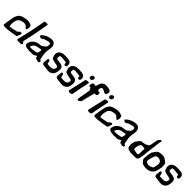

<svg xmlns="http://www.w3.org/2000/svg" viewBox="492 -2573 4417 4417"><g transform="rotate(45 2700.5 -364.0)"><path d="M71 -247 63 -201 45 -86C42 -69 40 -52 40 -34L39 -20C53 -9 83 -2 111 -3H119L134 -4C149 -4 168 -6 186 -8C268 -16 331 -30 407 -42H425C443 -57 455 -82 462 -109L475 -159V-160C476 -171 467 -180 455 -180C438 -181 421 -175 410 -166L400 -158L374 -132C373 -131 370 -130 367 -128C336 -120 309 -114 280 -108C252 -103 209 -93 182 -91H171C164 -91 161 -97 159 -107C150 -145 148 -189 163 -247C170 -277 177 -299 185 -311C205 -341 239 -366 290 -376C308 -380 324 -384 346 -384H372C388 -383 401 -371 411 -363C419 -356 431 -348 440 -339C444 -327 452 -314 470 -314C483 -314 493 -332 497 -348C504 -372 505 -396 498 -415C496 -425 494 -434 493 -441V-442L492 -443C487 -454 465 -460 449 -467C427 -477 401 -484 364 -484C334 -484 312 -478 285 -473C273 -473 257 -470 245 -466C193 -453 141 -431 115 -380C95 -347 82 -316 74 -268Z M501 -18C493 11 527 13 559 13C598 13 643 17 661 -11V-12C664 -27 658 -39 650 -47V-48H649C640 -53 634 -60 625 -69L628 -84C629 -91 631 -98 633 -106C636 -123 640 -139 644 -156C657 -230 677 -291 691 -372C716 -507 739 -641 755 -733C757 -742 747 -747 734 -747C725 -747 707 -746 666 -744H662C657 -738 651 -730 650 -722C629 -607 604 -477 579 -353C565 -279 538 -186 524 -119C516 -86 506 -49 501 -18Z M722 -98C720 -84 721 -70 730 -57C749 -28 785 -21 827 -16H828C847 -16 860 -8 896 -10C920 -10 948 -17 970 -13C977 -12 983 -11 989 -11C1045 -16 1089 -77 1097 -49C1101 -37 1094 -14 1109 -6C1125 7 1142 15 1178 18C1181 18 1188 19 1194 19C1211 20 1231 16 1236 -5C1241 -20 1237 -32 1226 -38L1218 -39C1192 -50 1189 -101 1182 -138C1177 -174 1166 -220 1170 -264L1171 -290C1173 -311 1179 -348 1182 -369L1186 -391C1199 -465 1175 -528 1129 -554C1110 -564 1096 -567 1067 -567C1021 -567 989 -559 945 -543C907 -529 861 -503 828 -470C822 -465 811 -453 809 -442V-440V-439C820 -417 849 -404 872 -407L884 -409L886 -410C891 -414 894 -418 898 -421C922 -441 949 -453 1001 -467C1032 -474 1068 -484 1089 -475L1090 -474C1113 -469 1112 -425 1100 -382C1094 -355 1047 -329 1003 -294C970 -288 936 -285 903 -281C863 -272 822 -251 792 -224C785 -216 778 -211 771 -205V-204C747 -182 732 -138 722 -98ZM822 -94 824 -109C825 -116 831 -126 838 -138C850 -158 861 -164 880 -181C894 -194 910 -202 928 -206C968 -214 1009 -222 1046 -229C1051 -230 1058 -227 1062 -221C1070 -195 1056 -146 1044 -116C1008 -100 960 -95 916 -90C897 -87 883 -85 873 -85C855 -87 827 -87 822 -94Z M1311 -160C1307 -124 1304 -93 1304 -63V-62C1306 -36 1319 -18 1346 -13H1347C1357 -12 1383 -7 1394 -7C1440 -1 1483 5 1523 7C1552 8 1576 2 1599 -13C1618 -26 1638 -35 1652 -60C1662 -73 1671 -96 1675 -116C1678 -132 1684 -153 1685 -175C1689 -237 1681 -281 1630 -302C1624 -304 1616 -305 1612 -308V-309C1591 -316 1571 -319 1545 -322C1521 -324 1481 -327 1465 -336C1459 -343 1455 -355 1453 -369C1454 -386 1459 -422 1463 -428L1465 -429V-430C1465 -430 1466 -430 1466 -431C1475 -432 1488 -434 1502 -436C1508 -436 1515 -437 1520 -437C1551 -436 1575 -429 1609 -427C1625 -426 1648 -425 1667 -421L1666 -415C1666 -413 1665 -410 1665 -405V-404L1672 -370H1673C1676 -360 1688 -352 1703 -353C1719 -354 1738 -363 1741 -377C1741 -379 1742 -381 1742 -386L1746 -407C1746 -417 1745 -426 1744 -436C1738 -480 1702 -504 1658 -514L1555 -521H1547C1527 -521 1506 -520 1483 -517H1482C1478 -515 1471 -514 1465 -513C1451 -509 1437 -504 1423 -497C1400 -485 1367 -460 1357 -413C1349 -384 1355 -362 1360 -342L1366 -325C1366 -314 1370 -299 1378 -286C1382 -279 1389 -273 1397 -267C1440 -238 1521 -238 1572 -220C1586 -214 1601 -206 1600 -184L1598 -170C1598 -169 1596 -165 1594 -161C1586 -141 1588 -140 1577 -120C1563 -111 1549 -104 1533 -95L1465 -92L1389 -98L1375 -159C1378 -189 1314 -227 1311 -160Z M1753 -160C1749 -124 1746 -93 1746 -63V-62C1748 -36 1761 -18 1788 -13H1789C1799 -12 1825 -7 1836 -7C1882 -1 1925 5 1965 7C1994 8 2018 2 2041 -13C2060 -26 2080 -35 2094 -60C2104 -73 2113 -96 2117 -116C2120 -132 2126 -153 2127 -175C2131 -237 2123 -281 2072 -302C2066 -304 2058 -305 2054 -308V-309C2033 -316 2013 -319 1987 -322C1963 -324 1923 -327 1907 -336C1901 -343 1897 -355 1895 -369C1896 -386 1901 -422 1905 -428L1907 -429V-430C1907 -430 1908 -430 1908 -431C1917 -432 1930 -434 1944 -436C1950 -436 1957 -437 1962 -437C1993 -436 2017 -429 2051 -427C2067 -426 2090 -425 2109 -421L2108 -415C2108 -413 2107 -410 2107 -405V-404L2114 -370H2115C2118 -360 2130 -352 2145 -353C2161 -354 2180 -363 2183 -377C2183 -379 2184 -381 2184 -386L2188 -407C2188 -417 2187 -426 2186 -436C2180 -480 2144 -504 2100 -514L1997 -521H1989C1969 -521 1948 -520 1925 -517H1924C1920 -515 1913 -514 1907 -513C1893 -509 1879 -504 1865 -497C1842 -485 1809 -460 1799 -413C1791 -384 1797 -362 1802 -342L1808 -325C1808 -314 1812 -299 1820 -286C1824 -279 1831 -273 1839 -267C1882 -238 1963 -238 2014 -220C2028 -214 2043 -206 2042 -184L2040 -170C2040 -169 2038 -165 2036 -161C2028 -141 2030 -140 2019 -120C2005 -111 1991 -104 1975 -95L1907 -92L1831 -98L1817 -159C1820 -189 1756 -227 1753 -160Z M2168 -13C2165 2 2192 11 2216 12C2242 12 2271 4 2284 -15L2285 -16V-17C2296 -82 2311 -155 2324 -230C2335 -285 2348 -337 2359 -392L2370 -453C2372 -467 2358 -473 2325 -472C2305 -472 2286 -460 2267 -454V-451C2263 -432 2258 -413 2255 -394C2243 -330 2225 -269 2214 -216C2196 -132 2181 -67 2169 -16ZM2292 -602C2287 -571 2301 -544 2335 -544C2363 -544 2387 -568 2394 -595L2395 -602C2397 -624 2386 -652 2352 -652C2323 -652 2297 -628 2292 -602Z M2421 -435C2423 -409 2465 -413 2485 -409C2485 -407 2482 -400 2480 -394V-391C2489 -380 2498 -368 2507 -348L2468 -122L2460 -85C2455 -59 2446 -11 2468 2V3H2470C2492 -1 2513 -9 2527 -26L2547 -43L2548 -45L2612 -301C2617 -324 2629 -354 2634 -383L2681 -381H2687C2700 -392 2711 -409 2715 -429C2718 -447 2715 -465 2707 -475H2706C2706 -475 2707 -478 2701 -478C2695 -478 2683 -479 2681 -479C2656 -480 2636 -497 2633 -522C2633 -522 2636 -528 2637 -532L2643 -548C2646 -557 2647 -566 2652 -575C2657 -583 2667 -594 2675 -594C2733 -594 2764 -558 2789 -551L2818 -549L2820 -550C2838 -565 2852 -596 2856 -615C2861 -642 2847 -665 2827 -677L2828 -678C2788 -695 2738 -704 2690 -704L2670 -701C2637 -697 2605 -681 2585 -653C2572 -635 2560 -615 2553 -590L2552 -585C2549 -573 2545 -562 2542 -548C2537 -529 2529 -520 2515 -523H2514C2496 -523 2477 -524 2465 -529H2463C2450 -529 2443 -518 2440 -511C2428 -492 2422 -461 2421 -436Z M2798 -13C2795 2 2822 11 2846 12C2872 12 2901 4 2914 -15L2915 -16V-17C2926 -82 2941 -155 2954 -230C2965 -285 2978 -337 2989 -392L3000 -453C3002 -467 2988 -473 2955 -472C2935 -472 2916 -460 2897 -454V-451C2893 -432 2888 -413 2885 -394C2873 -330 2855 -269 2844 -216C2826 -132 2811 -67 2799 -16ZM2922 -602C2917 -571 2931 -544 2965 -544C2993 -544 3017 -568 3024 -595L3025 -602C3027 -624 3016 -652 2982 -652C2953 -652 2927 -628 2922 -602Z M3021 -247 3013 -201 2995 -86C2992 -69 2990 -52 2990 -34L2989 -20C3003 -9 3033 -2 3061 -3H3069L3084 -4C3099 -4 3118 -6 3136 -8C3218 -16 3281 -30 3357 -42H3375C3393 -57 3405 -82 3412 -109L3425 -159V-160C3426 -171 3417 -180 3405 -180C3388 -181 3371 -175 3360 -166L3350 -158L3324 -132C3323 -131 3320 -130 3317 -128C3286 -120 3259 -114 3230 -108C3202 -103 3159 -93 3132 -91H3121C3114 -91 3111 -97 3109 -107C3100 -145 3098 -189 3113 -247C3120 -277 3127 -299 3135 -311C3155 -341 3189 -366 3240 -376C3258 -380 3274 -384 3296 -384H3322C3338 -383 3351 -371 3361 -363C3369 -356 3381 -348 3390 -339C3394 -327 3402 -314 3420 -314C3433 -314 3443 -332 3447 -348C3454 -372 3455 -396 3448 -415C3446 -425 3444 -434 3443 -441V-442L3442 -443C3437 -454 3415 -460 3399 -467C3377 -477 3351 -484 3314 -484C3284 -484 3262 -478 3235 -473C3223 -473 3207 -470 3195 -466C3143 -453 3091 -431 3065 -380C3045 -347 3032 -316 3024 -268Z M3465 -98C3463 -84 3464 -70 3473 -57C3492 -28 3528 -21 3570 -16H3571C3590 -16 3603 -8 3639 -10C3663 -10 3691 -17 3713 -13C3720 -12 3726 -11 3732 -11C3788 -16 3832 -77 3840 -49C3844 -37 3837 -14 3852 -6C3868 7 3885 15 3921 18C3924 18 3931 19 3937 19C3954 20 3974 16 3979 -5C3984 -20 3980 -32 3969 -38L3961 -39C3935 -50 3932 -101 3925 -138C3920 -174 3909 -220 3913 -264L3914 -290C3916 -311 3922 -348 3925 -369L3929 -391C3942 -465 3918 -528 3872 -554C3853 -564 3839 -567 3810 -567C3764 -567 3732 -559 3688 -543C3650 -529 3604 -503 3571 -470C3565 -465 3554 -453 3552 -442V-440V-439C3563 -417 3592 -404 3615 -407L3627 -409L3629 -410C3634 -414 3637 -418 3641 -421C3665 -441 3692 -453 3744 -467C3775 -474 3811 -484 3832 -475L3833 -474C3856 -469 3855 -425 3843 -382C3837 -355 3790 -329 3746 -294C3713 -288 3679 -285 3646 -281C3606 -272 3565 -251 3535 -224C3528 -216 3521 -211 3514 -205V-204C3490 -182 3475 -138 3465 -98ZM3565 -94 3567 -109C3568 -116 3574 -126 3581 -138C3593 -158 3604 -164 3623 -181C3637 -194 3653 -202 3671 -206C3711 -214 3752 -222 3789 -229C3794 -230 3801 -227 3805 -221C3813 -195 3799 -146 3787 -116C3751 -100 3703 -95 3659 -90C3640 -87 3626 -85 3616 -85C3598 -87 3570 -87 3565 -94Z M4062 -204C4048 -154 4054 -108 4062 -73C4069 -29 4110 -21 4154 -13C4174 -2 4219 -7 4253 -4C4288 -3 4322 -4 4356 -7H4357C4381 -11 4403 -28 4414 -48L4440 -193C4448 -264 4451 -336 4464 -411L4473 -473L4480 -546C4482 -572 4486 -601 4491 -630C4495 -650 4506 -673 4502 -694C4500 -713 4481 -709 4467 -700C4444 -683 4419 -649 4413 -617C4401 -559 4392 -499 4380 -441C4345 -406 4294 -377 4230 -371C4203 -369 4176 -363 4154 -355C4147 -349 4081 -262 4080 -261C4070 -245 4064 -228 4062 -204ZM4194 -233V-234C4200 -257 4221 -289 4236 -305C4280 -307 4328 -308 4350 -290C4339 -206 4350 -181 4340 -122L4336 -101C4329 -94 4320 -95 4302 -95C4283 -95 4267 -97 4252 -100C4237 -104 4214 -109 4202 -116H4181C4182 -119 4182 -124 4183 -128V-162C4182 -179 4185 -202 4194 -233Z M4510 -284C4507 -268 4505 -252 4503 -234L4501 -217L4496 -149C4496 -142 4495 -137 4495 -129C4494 -96 4515 -77 4533 -56C4546 -39 4562 -23 4586 -15C4642 5 4741 8 4802 -25C4834 -40 4858 -62 4874 -84H4875C4885 -100 4898 -126 4906 -153C4914 -181 4921 -211 4927 -241C4929 -253 4931 -269 4933 -289C4934 -301 4931 -317 4929 -332C4932 -350 4930 -369 4922 -384C4910 -404 4895 -421 4873 -435C4861 -443 4837 -460 4820 -469H4819C4810 -471 4803 -481 4787 -482C4769 -484 4746 -486 4727 -486H4726C4709 -484 4701 -484 4677 -481C4671 -481 4663 -480 4658 -479H4657C4637 -472 4619 -463 4600 -450H4599V-449C4578 -429 4560 -402 4538 -365L4528 -355L4527 -354C4522 -336 4516 -312 4510 -284ZM4593 -182C4596 -198 4599 -214 4603 -230C4618 -298 4639 -343 4663 -366C4664 -367 4666 -368 4667 -369C4688 -374 4722 -379 4748 -372C4764 -370 4787 -353 4802 -342H4803C4806 -340 4806 -339 4808 -337C4813 -321 4825 -298 4826 -285C4827 -268 4824 -247 4820 -224C4816 -203 4812 -183 4807 -164C4798 -128 4783 -125 4741 -107C4704 -91 4648 -91 4618 -108C4610 -113 4598 -127 4591 -136C4590 -150 4590 -166 4593 -182Z M4966 -160C4962 -124 4959 -93 4959 -63V-62C4961 -36 4974 -18 5001 -13H5002C5012 -12 5038 -7 5049 -7C5095 -1 5138 5 5178 7C5207 8 5231 2 5254 -13C5273 -26 5293 -35 5307 -60C5317 -73 5326 -96 5330 -116C5333 -132 5339 -153 5340 -175C5344 -237 5336 -281 5285 -302C5279 -304 5271 -305 5267 -308V-309C5246 -316 5226 -319 5200 -322C5176 -324 5136 -327 5120 -336C5114 -343 5110 -355 5108 -369C5109 -386 5114 -422 5118 -428L5120 -429V-430C5120 -430 5121 -430 5121 -431C5130 -432 5143 -434 5157 -436C5163 -436 5170 -437 5175 -437C5206 -436 5230 -429 5264 -427C5280 -426 5303 -425 5322 -421L5321 -415C5321 -413 5320 -410 5320 -405V-404L5327 -370H5328C5331 -360 5343 -352 5358 -353C5374 -354 5393 -363 5396 -377C5396 -379 5397 -381 5397 -386L5401 -407C5401 -417 5400 -426 5399 -436C5393 -480 5357 -504 5313 -514L5210 -521H5202C5182 -521 5161 -520 5138 -517H5137C5133 -515 5126 -514 5120 -513C5106 -509 5092 -504 5078 -497C5055 -485 5022 -460 5012 -413C5004 -384 5010 -362 5015 -342L5021 -325C5021 -314 5025 -299 5033 -286C5037 -279 5044 -273 5052 -267C5095 -238 5176 -238 5227 -220C5241 -214 5256 -206 5255 -184L5253 -170C5253 -169 5251 -165 5249 -161C5241 -141 5243 -140 5232 -120C5218 -111 5204 -104 5188 -95L5120 -92L5044 -98L5030 -159C5033 -189 4969 -227 4966 -160Z"/></g></svg>

Font: Vapor
Style: SbdObl
Weight: 600
Foundry: Cannot Into Space Fonts
Version: Version 0.179